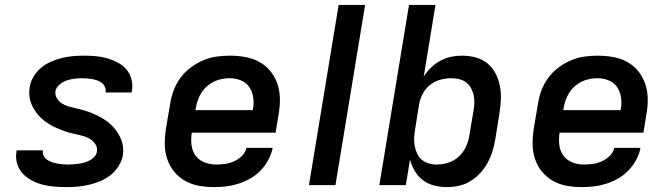

<svg xmlns="http://www.w3.org/2000/svg" viewBox="-20 -755 2740 783"><path d="M251 8Q226 8 201.5 6Q177 4 154 -2Q131 -8 110 -19Q89 -30 73 -47Q57 -64 50 -87Q43 -110 47 -135L48 -142H155V-140Q153 -128 158.5 -118.5Q164 -109 173 -103Q182 -97 192.5 -93.5Q203 -90 214 -88Q225 -86 236.5 -85Q248 -84 259 -84Q270 -84 281 -85Q292 -86 303 -87.5Q314 -89 325.5 -92.5Q337 -96 347 -101.5Q357 -107 365.5 -116.5Q374 -126 375 -137Q378 -153 369.5 -166Q361 -179 349 -187Q337 -195 322 -199.5Q307 -204 292 -207Q277 -210 262.5 -214Q248 -218 234 -223.5Q220 -229 206.5 -235Q193 -241 180 -249Q167 -257 155.5 -266.5Q144 -276 135 -287Q126 -298 118 -311Q110 -324 105.5 -338Q101 -352 99.5 -367.5Q98 -383 101 -399Q104 -421 116.5 -442Q129 -463 147.5 -478.5Q166 -494 188 -503.5Q210 -513 232 -518.5Q254 -524 277 -526Q300 -528 322 -528Q346 -528 370 -526Q394 -524 416.5 -517.5Q439 -511 460 -500Q481 -489 495.5 -472Q510 -455 516 -432Q522 -409 518 -385L517 -378H410L411 -380Q412 -391 408 -400.5Q404 -410 396 -416.5Q388 -423 378 -426.5Q368 -430 357.5 -432Q347 -434 336 -435Q325 -436 315 -436Q299 -436 283 -434Q267 -432 252 -427Q237 -422 223 -410.5Q209 -399 206 -383Q204 -368 212 -354.5Q220 -341 232.5 -333Q245 -325 259.5 -321Q274 -317 289 -313.5Q304 -310 319 -306Q334 -302 348 -296.5Q362 -291 375.5 -284.5Q389 -278 401 -270.5Q413 -263 424.5 -253.5Q436 -244 445.5 -233Q455 -222 462.5 -209.5Q470 -197 475.5 -182.5Q481 -168 482 -152.5Q483 -137 481 -121Q477 -99 463.5 -77.5Q450 -56 431 -41Q412 -26 389.5 -16.5Q367 -7 343.5 -1.5Q320 4 297 6Q274 8 251 8Z M853 8Q821 8 790.5 2.5Q760 -3 734 -18Q708 -33 689.5 -56Q671 -79 661.5 -108Q652 -137 652 -168.5Q652 -200 657 -232L674 -332Q678 -359 688 -386Q698 -413 715.5 -437Q733 -461 757 -479Q781 -497 807.5 -508.5Q834 -520 862 -524Q890 -528 917 -528Q949 -528 980 -522.5Q1011 -517 1037.5 -502.5Q1064 -488 1083 -464.5Q1102 -441 1111.5 -412.5Q1121 -384 1121.5 -352Q1122 -320 1116 -288L1104 -214H762Q758 -189 761 -164Q764 -139 777.5 -120.5Q791 -102 813.5 -93Q836 -84 861 -84Q879 -84 897.5 -86.5Q916 -89 934 -97Q952 -105 966.5 -119Q981 -133 985 -152H1092Q1087 -127 1074.5 -103.5Q1062 -80 1043.5 -60.5Q1025 -41 1001.5 -27.5Q978 -14 953 -6Q928 2 903 5Q878 8 853 8ZM777 -306H1011Q1016 -331 1013 -355Q1010 -379 998 -398Q986 -417 964 -426.5Q942 -436 917 -436Q902 -436 885.5 -433Q869 -430 854 -423Q839 -416 825.5 -404.5Q812 -393 802.5 -378.5Q793 -364 787.5 -348.5Q782 -333 779 -317Z M1240 0 1361 -735H1469L1348 0Z M1803 8Q1776 8 1750.5 1.5Q1725 -5 1705 -20Q1685 -35 1672 -57Q1659 -79 1652 -104L1635 0H1527L1648 -735H1756L1708 -443Q1721 -463 1738.5 -480Q1756 -497 1777 -508Q1798 -519 1820 -523.5Q1842 -528 1864 -528Q1893 -528 1920.5 -520.5Q1948 -513 1968.5 -496Q1989 -479 2001.5 -454.5Q2014 -430 2019 -402.5Q2024 -375 2022.5 -346Q2021 -317 2016 -288L2000 -188Q1996 -164 1989 -140Q1982 -116 1969.5 -93Q1957 -70 1939.5 -50.5Q1922 -31 1899.5 -17Q1877 -3 1852 2.5Q1827 8 1803 8ZM1761 -84Q1784 -84 1808 -91.5Q1832 -99 1851 -116.5Q1870 -134 1880.5 -157Q1891 -180 1894 -203L1911 -303Q1914 -319 1914.5 -335.5Q1915 -352 1911.5 -367.5Q1908 -383 1900.5 -396.5Q1893 -410 1881 -419Q1869 -428 1853.5 -432Q1838 -436 1821 -436Q1799 -436 1776 -430Q1753 -424 1734 -409Q1715 -394 1704 -372.5Q1693 -351 1689 -329L1673 -229Q1670 -212 1669 -194.5Q1668 -177 1671 -161Q1674 -145 1680.5 -130Q1687 -115 1699 -104.5Q1711 -94 1727 -89Q1743 -84 1761 -84Z M2353 8Q2321 8 2290.5 2.5Q2260 -3 2234 -18Q2208 -33 2189.5 -56Q2171 -79 2161.5 -108Q2152 -137 2152 -168.5Q2152 -200 2157 -232L2174 -332Q2178 -359 2188 -386Q2198 -413 2215.5 -437Q2233 -461 2257 -479Q2281 -497 2307.5 -508.5Q2334 -520 2362 -524Q2390 -528 2417 -528Q2449 -528 2480 -522.5Q2511 -517 2537.5 -502.5Q2564 -488 2583 -464.5Q2602 -441 2611.5 -412.5Q2621 -384 2621.5 -352Q2622 -320 2616 -288L2604 -214H2262Q2258 -189 2261 -164Q2264 -139 2277.5 -120.5Q2291 -102 2313.5 -93Q2336 -84 2361 -84Q2379 -84 2397.5 -86.5Q2416 -89 2434 -97Q2452 -105 2466.5 -119Q2481 -133 2485 -152H2592Q2587 -127 2574.5 -103.5Q2562 -80 2543.5 -60.5Q2525 -41 2501.5 -27.5Q2478 -14 2453 -6Q2428 2 2403 5Q2378 8 2353 8ZM2277 -306H2511Q2516 -331 2513 -355Q2510 -379 2498 -398Q2486 -417 2464 -426.5Q2442 -436 2417 -436Q2402 -436 2385.5 -433Q2369 -430 2354 -423Q2339 -416 2325.5 -404.5Q2312 -393 2302.5 -378.5Q2293 -364 2287.5 -348.5Q2282 -333 2279 -317Z"/></svg>

Font: Iosevka Aile Semibold Oblique
Style: Regular
Weight: 600
Italic angle: -9°
Designer: Belleve Invis
Foundry: Belleve Invis
Version: Version 31.1.0; ttfautohint (v1.8.4)